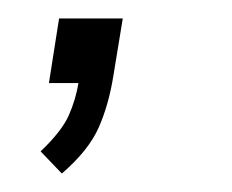

<svg xmlns="http://www.w3.org/2000/svg" viewBox="-20 -90 251 208"><path d="M47 98 24 74Q47 52 54.5 35Q62 18 65 0H33L44 -70H113L103 -9Q98 23 87 48Q76 73 47 98Z"/></svg>

Font: Nunito Sans ExtraLight
Style: Italic
Weight: 200
Italic angle: -9°
Designer: Vernon Adams
Foundry: Vernon Adams
Version: Version 3.006; ttfautohint (v1.8.3)